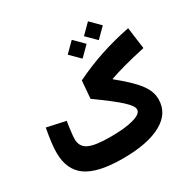

<svg xmlns="http://www.w3.org/2000/svg" viewBox="-196 -1094 1268 1280"><g transform="rotate(-30 438.0 -454.5)"><path d="M47.9 -436.5C33.2 -359.4 25.9 -298.8 25.9 -254.4C25.9 -166 55.2 -101.6 113.3 -61C171.4 -20.5 264.2 0 391.6 0C520 0 619.1 -19.5 689 -58.6C758.8 -97.2 793.5 -152.3 793.5 -224.1C793.5 -305.7 741.7 -373 595.7 -491.7L595.2 -494.1C631.3 -506.8 670.9 -519 714.4 -530.8C757.8 -542.5 811.5 -555.7 876.5 -569.8L854.5 -735.4C693.8 -703.6 553.2 -656.7 413.1 -588.4L401.9 -453.1C575.7 -328.1 635.7 -273.4 635.7 -236.8C635.7 -214.8 614.3 -197.8 570.8 -185.5C527.3 -172.9 467.8 -166.5 393.1 -166.5C313.5 -166.5 257.3 -174.3 224.6 -190.4C191.9 -206.5 175.8 -233.9 175.8 -272.5C175.8 -285.6 177.2 -305.2 180.7 -331.1C183.6 -356.9 187 -381.3 191.4 -405.3ZM645.5 -764.2 717.8 -836.4 645.5 -909.2 572.8 -836.4ZM490.2 -711.4 562.5 -783.7 490.2 -856.4 417.5 -783.7Z"/></g></svg>

Font: Estedad ExtraBold
Style: Regular
Weight: 800
Designer: Amin Abedi
Version: Version 7.3